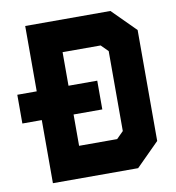

<svg xmlns="http://www.w3.org/2000/svg" viewBox="-79 -771 771 842"><g transform="rotate(-10 306.0 -350.0)"><path d="M89 0V-281H2.5V-409H89V-700H468.5L571.5 -597V-103L468.5 0ZM160.5 -71H434.5L499 -138V-561L434.5 -629.5H160.5V-343.5H72.5H160.5ZM160.5 -71V-343.5H294.5H160.5V-629.5H434.5L499 -561V-138L434.5 -71ZM230.5 -141.5H400L430.5 -172V-528L400 -558.5H230.5V-409H358.5V-281H230.5Z"/></g></svg>

Font: Tourney Thin Black
Style: Regular
Weight: 900
Version: Version 1.015